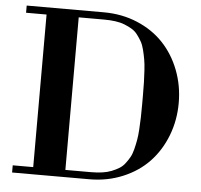

<svg xmlns="http://www.w3.org/2000/svg" viewBox="-53 -803 896 857"><g transform="rotate(5 395.0 -374.0)"><path d="M32.2 0V-32.2H124V-715.8H32.2V-748H377.9Q459 -748 528.3 -719Q597.7 -689.9 645.3 -639.6Q692.9 -589.4 719.5 -520.5Q746.1 -451.7 746.1 -374Q746.1 -296.4 719.5 -227.5Q692.9 -158.7 645.3 -108.4Q597.7 -58.1 528.3 -29.1Q459 0 377.9 0ZM268.1 -32.2H381.8Q409.7 -32.2 432.6 -35.4Q455.6 -38.6 474.1 -45.9Q492.7 -53.2 507.6 -62.3Q522.5 -71.3 533.4 -85.7Q544.4 -100.1 552.7 -114.7Q561 -129.4 566.4 -150.9Q571.8 -172.4 575.4 -192.6Q579.1 -212.9 580.8 -241Q582.5 -269 583.3 -294.7Q584 -320.3 584 -355V-393.1Q584 -427.7 583.3 -453.4Q582.5 -479 580.8 -507.1Q579.1 -535.2 575.4 -555.4Q571.8 -575.7 566.4 -597.2Q561 -618.7 552.7 -633.3Q544.4 -647.9 533.4 -662.4Q522.5 -676.8 507.6 -685.8Q492.7 -694.8 474.1 -702.1Q455.6 -709.5 432.6 -712.6Q409.7 -715.8 381.8 -715.8H268.1Z"/></g></svg>

Font: Fin Serif Display
Style: Italic
Weight: 400
Designer: J. Blake Harris
Version: Version 1.006;FEAKit 1.0